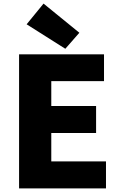

<svg xmlns="http://www.w3.org/2000/svg" viewBox="-20 -1047 670 1067"><path d="M86 0V-745H558V-596H265V-458H514V-308H265V-150H569V0ZM343 -776 128 -912 222 -1027 421 -865Z"/></svg>

Font: Noto Sans JP Thin Black
Style: Regular
Weight: 900
Version: Version 2.004-H2;hotconv 1.0.118;makeotfexe 2.5.65603